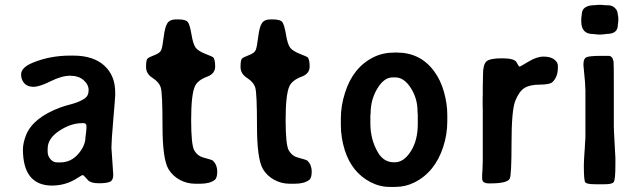

<svg xmlns="http://www.w3.org/2000/svg" viewBox="-20 -733 2561 769"><path d="M209 -82.5H221.7Q263.7 -82.5 293 -116Q322.3 -149.4 322.3 -184.1L324.2 -197.3L325.2 -207L326.2 -219.7V-229Q326.2 -240.2 311 -240.2L308.6 -239.7Q263.7 -239.7 217.3 -209Q170.9 -178.2 170.9 -137.7V-124.5Q170.9 -108.4 182.1 -95.5Q193.4 -82.5 209 -82.5ZM426.3 -141.6 433.6 -33.2Q433.6 -10.7 420.2 -4.9Q406.7 1 376.5 1Q346.2 1 334 -9.8Q330.6 -12.7 322.5 -22.2Q314.5 -31.7 311.5 -31.7Q308.6 -32.2 291 -20.5Q245.1 9.8 189 10.3Q71.8 10.3 71.8 -135.3Q72.3 -162.1 85 -193.4Q113.3 -262.2 222.2 -302.7Q231.4 -306.2 243.2 -309.6L275.9 -318.8Q299.8 -326.2 317.4 -337.4Q335 -348.6 335 -371.6Q335 -394.5 314.7 -412.1Q294.4 -429.7 260.7 -429.7Q227.1 -429.7 182.6 -407.5Q138.2 -385.3 114 -385.3Q89.8 -385.3 77.1 -399.7Q64.5 -414.1 64.5 -434.6Q64.5 -462.9 111.3 -481.9Q180.2 -510.3 261.2 -510.3H273.4Q353.5 -510.3 397.5 -470.5Q441.4 -430.7 441.4 -363.3V-352.1Q441.4 -341.8 433.8 -254.6Q426.3 -167.5 426.3 -141.6Z M781.7 2.9H762.2Q728.5 2.9 699.7 -12.9Q670.9 -28.8 654.8 -55.7Q630.9 -96.2 630.9 -228Q630.9 -359.4 624 -381.8Q617.2 -404.3 591.1 -420.9Q564.9 -437.5 564.9 -464.8Q564.9 -492.2 570.6 -498Q576.2 -503.9 598.6 -512.2Q621.1 -520.5 626 -533Q630.9 -545.4 635.7 -585.4Q640.6 -625.5 650.6 -640.4Q660.6 -655.3 685.1 -655.3H693.4Q725.1 -655.3 732.9 -643.8Q740.7 -632.3 747.1 -594.2Q753.4 -556.2 763.4 -542.5Q773.4 -528.8 803 -517.1Q832.5 -505.4 833.5 -503.9Q841.8 -495.1 841.8 -466.6Q841.8 -438 810.5 -426.3Q771 -411.6 760.3 -386.7Q745.6 -353 745.6 -252.2Q745.6 -151.4 758.5 -129.9Q771.5 -108.4 793 -102.5Q829.6 -92.8 833 -89.4Q850.1 -72.3 850.1 -46.4Q850.1 -20.5 840.3 -12.7Q820.8 2.9 781.7 2.9Z M1160.2 2.9H1140.6Q1106.9 2.9 1078.1 -12.9Q1049.3 -28.8 1033.2 -55.7Q1009.3 -96.2 1009.3 -228Q1009.3 -359.4 1002.4 -381.8Q995.6 -404.3 969.5 -420.9Q943.4 -437.5 943.4 -464.8Q943.4 -492.2 949 -498Q954.6 -503.9 977.1 -512.2Q999.5 -520.5 1004.4 -533Q1009.3 -545.4 1014.2 -585.4Q1019 -625.5 1029.1 -640.4Q1039.1 -655.3 1063.5 -655.3H1071.8Q1103.5 -655.3 1111.3 -643.8Q1119.1 -632.3 1125.5 -594.2Q1131.8 -556.2 1141.8 -542.5Q1151.9 -528.8 1181.4 -517.1Q1210.9 -505.4 1211.9 -503.9Q1220.2 -495.1 1220.2 -466.6Q1220.2 -438 1189 -426.3Q1149.4 -411.6 1138.7 -386.7Q1124 -353 1124 -252.2Q1124 -151.4 1137 -129.9Q1149.9 -108.4 1171.4 -102.5Q1208 -92.8 1211.4 -89.4Q1228.5 -72.3 1228.5 -46.4Q1228.5 -20.5 1218.8 -12.7Q1199.2 2.9 1160.2 2.9Z M1463.4 -238.8Q1463.4 -173.3 1494.6 -121.1Q1517.6 -83 1557.6 -83H1561.5Q1597.2 -83 1625.2 -126.7Q1653.3 -170.4 1653.3 -236.3V-272.5Q1652.3 -282.2 1652.3 -287.1Q1652.3 -338.9 1625.2 -380.9Q1598.1 -422.9 1564 -422.9H1551.8Q1518.1 -422.9 1491.2 -378.2Q1464.4 -333.5 1464.4 -279.3L1463.4 -269ZM1771.5 -273.9V-246.6Q1771.5 -195.3 1755.4 -145.5Q1722.7 -43.9 1640.1 -2.4Q1604 15.6 1563.5 15.6H1540.5Q1500.5 15.6 1463.4 -3.9Q1389.2 -42.5 1360.8 -131.8Q1345.2 -181.6 1345.2 -231.9V-259.3Q1345.2 -309.6 1361.8 -361.3Q1393.6 -462.9 1476.1 -503.9Q1513.2 -522.5 1561 -522.5H1568.8Q1663.6 -522.5 1718.3 -448.2Q1744.6 -413.1 1758.1 -365.2Q1771.5 -317.4 1771.5 -273.9Z M1913.6 -382.8Q1913.6 -382.8 1914.6 -435.1Q1914.6 -474.1 1928 -486.8Q1941.4 -499.5 1991.2 -499.5Q2041 -499.5 2049.3 -482.9Q2057.6 -466.3 2060.8 -466.3Q2064 -466.3 2096.9 -486.3Q2129.9 -506.3 2157 -506.3Q2184.1 -506.3 2199.2 -495.4Q2214.4 -484.4 2214.4 -469.2V-461.9Q2214.4 -425.8 2193.8 -405.3Q2182.6 -394 2142.3 -394Q2102.1 -394 2080.6 -380.6Q2059.1 -367.2 2043.9 -329.3Q2028.8 -291.5 2028.8 -160.9Q2028.8 -30.3 2021.5 -17.1Q2011.2 1.5 1944.8 1.5H1937.5Q1911.1 1.5 1911.1 -18.1V-33.2L1912.6 -57.6Q1913.6 -74.2 1913.6 -90.8V-293.9L1913.1 -311.5Q1913.1 -324.7 1913.1 -337.9L1913.6 -356Z M2444.8 -73.7Q2444.8 -12.7 2438.2 -3.9Q2431.6 4.9 2403.3 4.9H2362.8Q2329.6 4.9 2324 -2.9Q2318.4 -10.7 2318.4 -70.8L2319.3 -96.2L2321.3 -127.9L2322.3 -140.1Q2323.2 -152.3 2323.2 -159.2L2324.2 -171.9L2324.7 -185.1V-371.6L2323.7 -390.6Q2323.2 -397 2323.2 -403.3L2316.9 -470.7V-476.6Q2316.9 -497.1 2327.6 -503.2Q2338.4 -509.3 2388.7 -509.3H2417Q2433.6 -509.3 2437.5 -485.8Q2438.5 -480 2438.5 -387.2V-227.5L2439 -208.5L2444.8 -100.1ZM2310.1 -674.8Q2310.1 -712.4 2363.8 -712.4L2373.5 -713.4H2391.6Q2398.9 -711.9 2415.5 -711.9Q2432.1 -711.9 2443.1 -700.9Q2454.1 -689.9 2454.1 -676.3L2454.6 -673.8L2455.6 -669.9L2456.5 -659.2V-648.4L2454.6 -633.3Q2454.6 -597.2 2410.6 -597.2Q2405.8 -596.2 2403.3 -596.2L2388.7 -594.7H2375.5L2355.5 -596.7Q2308.1 -596.7 2308.1 -647V-659.7Z"/></svg>

Font: Averia Sans
Style: Bold
Weight: 700
Version: Version 1.0